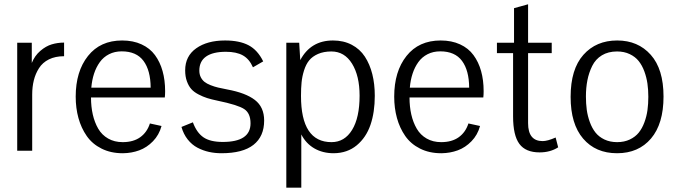

<svg xmlns="http://www.w3.org/2000/svg" viewBox="-20 -697 3134 888"><path d="M127 -499.5V-405.8Q140.6 -439.5 166.5 -461.7Q192.4 -483.9 219.5 -491.9Q246.6 -500 276.4 -500V-437Q235.8 -437 206.3 -422.4Q176.8 -407.7 160.4 -381.8Q144 -356 136.5 -325.7Q128.9 -295.4 128.9 -259.8V0H59.6V-499.5Z M544.9 -509.8Q595.7 -509.8 634.5 -491.9Q673.3 -474.1 696.8 -442.1Q720.2 -410.2 731.9 -368.2Q743.7 -326.2 743.7 -275.4Q743.7 -258.8 742.2 -246.1H400.9Q400.9 -203.6 409.2 -167.2Q417.5 -130.9 434.3 -101.8Q451.2 -72.8 480.2 -56.2Q509.3 -39.6 547.4 -39.6Q596.7 -39.6 628.4 -62.3Q660.2 -85 673.3 -126L727.1 -114.3Q715.8 -72.8 687.5 -43.7Q659.2 -14.6 624 -1.7Q588.9 11.2 549.3 11.7H547.4Q492.2 11.7 449.5 -9.8Q406.7 -31.2 381.1 -68.1Q355.5 -105 342.8 -151.1Q330.1 -197.3 330.1 -250Q330.1 -366.7 387 -438.2Q443.8 -509.8 544.9 -509.8ZM676.8 -291.5Q676.3 -371.6 643.6 -415.5Q610.8 -459.5 543 -459.5Q510.3 -459.5 484.4 -446.3Q458.5 -433.1 441.7 -409.7Q424.8 -386.2 415 -356.4Q405.3 -326.7 402.3 -291.5Z M1197.3 -413.1Q1149.9 -386.2 1149.9 -385.7Q1133.3 -423.8 1103.5 -440.7Q1073.7 -457.5 1024.9 -457.5Q964.4 -457.5 933.1 -435.5Q901.9 -413.6 901.9 -370.6Q901.9 -353.5 908.4 -340.3Q915 -327.1 925.5 -318.6Q936 -310.1 954.1 -303Q972.2 -295.9 989 -292Q1005.9 -288.1 1031.2 -283.2Q1116.2 -267.6 1158.9 -234.6Q1201.7 -201.7 1201.7 -139.6Q1201.7 -65.9 1152.3 -27.1Q1103 11.7 1003.9 11.7Q974.1 11.7 946.5 5.6Q918.9 -0.5 893.3 -13.9Q867.7 -27.3 848.1 -52Q828.6 -76.7 819.3 -109.9L872.1 -131.3Q889.6 -83.5 920.9 -62Q952.1 -40.5 1010.3 -40.5Q1138.7 -40.5 1138.7 -126.5Q1138.7 -173.3 1109.4 -192.6Q1080.1 -211.9 985.8 -231.4Q957.5 -237.3 938.2 -243.4Q918.9 -249.5 898.2 -260.3Q877.4 -271 865 -284.9Q852.5 -298.8 844.5 -320.8Q836.4 -342.8 836.4 -371.6Q836.4 -437.5 887.5 -473.6Q938.5 -509.8 1021 -509.8Q1087.4 -509.8 1129.4 -487.8Q1171.4 -465.8 1197.3 -413.1Z M1643.1 -254.4Q1643.1 -152.8 1608.4 -96.2Q1573.7 -39.6 1513.2 -39.6Q1372.1 -39.6 1372.1 -253.4Q1372.1 -289.1 1374.8 -316.2Q1377.4 -343.3 1386.2 -371.3Q1395 -399.4 1409.9 -417.7Q1424.8 -436 1450.9 -447.5Q1477.1 -459 1512.7 -459Q1573.2 -459 1608.2 -402.6Q1643.1 -346.2 1643.1 -254.4ZM1363.8 -499.5H1304.2V170.9H1373.5V-10.3V-75.2Q1395 -33.2 1433.8 -10.7Q1472.7 11.7 1523.4 11.7Q1586.4 11.2 1629.9 -24.9Q1673.3 -61 1693.4 -119.4Q1713.4 -177.7 1713.4 -253.9Q1713.4 -308.6 1701.9 -354.2Q1690.4 -399.9 1667.5 -435.1Q1644.5 -470.2 1606.7 -490Q1568.8 -509.8 1520 -509.8Q1417 -509.8 1368.7 -418.9Z M2018.1 -509.8Q2068.8 -509.8 2107.7 -491.9Q2146.5 -474.1 2169.9 -442.1Q2193.4 -410.2 2205.1 -368.2Q2216.8 -326.2 2216.8 -275.4Q2216.8 -258.8 2215.3 -246.1H1874Q1874 -203.6 1882.3 -167.2Q1890.6 -130.9 1907.5 -101.8Q1924.3 -72.8 1953.4 -56.2Q1982.4 -39.6 2020.5 -39.6Q2069.8 -39.6 2101.6 -62.3Q2133.3 -85 2146.5 -126L2200.2 -114.3Q2189 -72.8 2160.6 -43.7Q2132.3 -14.6 2097.2 -1.7Q2062 11.2 2022.5 11.7H2020.5Q1965.3 11.7 1922.6 -9.8Q1879.9 -31.2 1854.2 -68.1Q1828.6 -105 1815.9 -151.1Q1803.2 -197.3 1803.2 -250Q1803.2 -366.7 1860.1 -438.2Q1917 -509.8 2018.1 -509.8ZM2149.9 -291.5Q2149.4 -371.6 2116.7 -415.5Q2084 -459.5 2016.1 -459.5Q1983.4 -459.5 1957.5 -446.3Q1931.6 -433.1 1914.8 -409.7Q1897.9 -386.2 1888.2 -356.4Q1878.4 -326.7 1875.5 -291.5Z M2549.8 -61 2561.5 -15.6Q2524.9 7.8 2475.6 7.8Q2411.1 7.8 2382.1 -31.5Q2353 -70.8 2353 -158.7V-451.2H2278.3V-499.5H2357.4V-659.2L2422.4 -677.2V-499.5H2531.7V-451.2H2422.4V-127.4Q2422.4 -44.4 2489.7 -44.4Q2512.2 -44.4 2549.8 -61Z M2834.5 -509.8Q2930.7 -509.8 2989.7 -443.6Q3048.8 -377.4 3048.8 -250.5Q3048.8 -124.5 2991 -56.4Q2933.1 11.7 2834 11.7Q2734.9 11.7 2677 -55.9Q2619.1 -123.5 2619.1 -249Q2619.1 -377 2678.2 -443.4Q2737.3 -509.8 2834.5 -509.8ZM2834 -459Q2793 -459 2763.7 -441.2Q2734.4 -423.3 2719 -392.1Q2703.6 -360.8 2696.8 -326.2Q2689.9 -291.5 2689.9 -250.5Q2689.9 -217.8 2693.8 -189Q2697.8 -160.2 2708 -132.1Q2718.3 -104 2734.1 -84Q2750 -64 2775.6 -51.8Q2801.3 -39.6 2834.5 -39.6Q2867.2 -39.6 2892.8 -51.8Q2918.5 -64 2934.3 -83.7Q2950.2 -103.5 2960.4 -131.3Q2970.7 -159.2 2974.6 -188Q2978.5 -216.8 2978.5 -249.5Q2978.5 -281.7 2974.4 -310.5Q2970.2 -339.4 2960 -367.2Q2949.7 -395 2933.8 -414.8Q2918 -434.6 2892.3 -446.8Q2866.7 -459 2834 -459Z"/></svg>

Font: Pontano Sans
Style: Regular
Weight: 400
Foundry: vernon adams
Version: 1.0